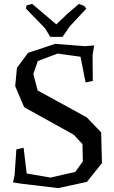

<svg xmlns="http://www.w3.org/2000/svg" viewBox="-20 -945 585 985"><path d="M366 -63 405 -117 403 -206 358 -254 104 -395 58 -503 67 -597 124 -674 263 -720 416 -708 463 -712 455 -661 456 -530 419 -522 393 -654 275 -670 174 -632 151 -566 173 -481 425 -343 499 -266 503 -108 426 -12 279 20 94 -2 47 -9 55 -48 64 -179 101 -187 117 -55 239 -34ZM423 -901 338 -810 301 -756H238L211 -800L113 -901L116 -917L145 -925L269 -820L330 -878L385 -925L411 -915Z"/></svg>

Font: Alike Angular
Style: Regular
Weight: 400
Designer: Sveta Sebyakina
Foundry: Cyreal (www.cyreal.org)
Version: Version 1.300; ttfautohint (v1.8.4.7-5d5b)